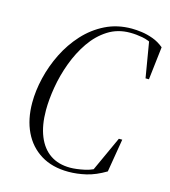

<svg xmlns="http://www.w3.org/2000/svg" viewBox="-106 -771 770 871"><g transform="rotate(15 279.0 -335.0)"><path d="M295 16Q219 16 165.5 -17Q112 -50 84 -108.5Q56 -167 56 -245Q56 -301 70.5 -362Q85 -423 113.5 -480.5Q142 -538 184.5 -584.5Q227 -631 282.5 -658.5Q338 -686 406 -686Q427 -686 453 -682.5Q479 -679 506.5 -669Q534 -659 558 -639L540 -484H524L495 -657L519 -638Q491 -655 461.5 -660.5Q432 -666 403 -666Q345 -666 299.5 -637Q254 -608 221 -560Q188 -512 166.5 -454Q145 -396 135 -337Q125 -278 125 -228Q125 -157 145.5 -106.5Q166 -56 204.5 -30Q243 -4 298 -4Q326 -4 366 -12.5Q406 -21 452 -52L397 -11L478 -188H494L468 -32Q421 -4 378.5 6Q336 16 295 16Z"/></g></svg>

Font: Source Serif 4 60pt
Style: Italic
Weight: 400
Italic angle: -12°
Version: Version 4.004;hotconv 1.0.116;makeotfexe 2.5.65601